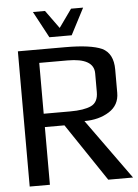

<svg xmlns="http://www.w3.org/2000/svg" viewBox="-57 -874 658 918"><g transform="rotate(-5 272.0 -415.0)"><path d="M504 -410Q504 -351 455 -320Q406 -289 336 -289L544 0H425L239 -277H145V0H48V-649H276Q397 -649 451 -625Q504 -599 504 -522ZM272 -341Q339 -341 373 -357Q407 -373 407 -422V-512Q407 -585 281 -585H145V-341ZM204 -703 136 -830H194L257 -743L319 -830H377L311 -703Z"/></g></svg>

Font: Gamestation Display
Style: Regular
Weight: 400
Designer: Jonas Hecksher
Foundry: Jonas Hecksher, Playtypeª, e-types AS
Version: Version 1.003